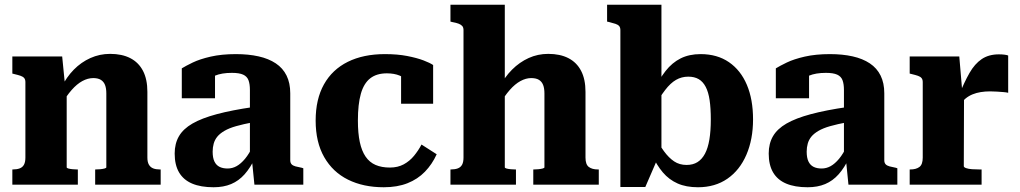

<svg xmlns="http://www.w3.org/2000/svg" viewBox="-20 -778 4298 809"><path d="M32 0V-64H34Q51 -64 63 -68.5Q75 -73 81 -84Q87 -95 87 -114V-432Q87 -443 82 -449Q77 -455 67 -458.5Q57 -462 40 -466L32 -468V-540H242L254 -419L261 -414V-73Q261 -70 268 -68Q275 -66 285.5 -65Q296 -64 304 -64H308V0ZM657 0H381V-64H383Q393 -64 403 -65Q413 -66 420.5 -68Q428 -70 428 -73V-384Q428 -406 422.5 -420Q417 -434 405 -441.5Q393 -449 373 -449Q350 -449 327 -436.5Q304 -424 282 -399Q260 -374 237 -335L239 -410Q260 -453 291 -484.5Q322 -516 361 -533.5Q400 -551 444 -551Q494 -551 529 -533Q564 -515 582.5 -479.5Q601 -444 601 -391V-114Q601 -95 607.5 -84Q614 -73 625.5 -68.5Q637 -64 653 -64H657Z M1047 -327V-263Q1005 -255 975 -246.5Q945 -238 925.5 -226.5Q906 -215 895.5 -202Q885 -189 880.5 -173Q876 -157 876 -139Q876 -113 883.5 -97.5Q891 -82 905 -75Q919 -68 939 -68Q959 -68 977 -78Q995 -88 1012.5 -109Q1030 -130 1046 -164L1055 -113Q1035 -71 1010.5 -43.5Q986 -16 954 -2.5Q922 11 880 11Q826 11 789.5 -4.5Q753 -20 734.5 -51.5Q716 -83 716 -131Q716 -173 734 -204Q752 -235 791 -257.5Q830 -280 893.5 -297Q957 -314 1047 -327ZM1052 0 1041 -109 1033 -110V-399Q1033 -424 1027 -440Q1021 -456 1004.5 -463.5Q988 -471 957 -471Q914 -471 885.5 -459Q857 -447 845 -431Q838 -437 837.5 -445Q837 -453 842.5 -461Q848 -469 858.5 -474.5Q869 -480 886 -480V-364H746V-490Q762 -500 792 -514.5Q822 -529 868 -539.5Q914 -550 974 -550Q1027 -550 1069.5 -540.5Q1112 -531 1142 -511Q1172 -491 1187.5 -459.5Q1203 -428 1203 -385V-103Q1203 -92 1208.5 -86Q1214 -80 1225 -77Q1236 -74 1252 -71L1258 -69V0Z M1623 -72Q1656 -72 1681 -85.5Q1706 -99 1724.5 -121.5Q1743 -144 1756 -169L1820 -128Q1801 -86 1770.5 -54.5Q1740 -23 1697 -6Q1654 11 1597 11Q1511 11 1446.5 -21Q1382 -53 1346 -116Q1310 -179 1310 -270Q1310 -360 1345 -422.5Q1380 -485 1445.5 -517.5Q1511 -550 1602 -550Q1655 -550 1696 -542Q1737 -534 1764.5 -523.5Q1792 -513 1805 -504V-341H1670V-487Q1683 -487 1690.5 -480.5Q1698 -474 1701.5 -465Q1705 -456 1705 -447Q1705 -438 1703 -432Q1687 -450 1664 -459.5Q1641 -469 1610 -469Q1567 -469 1540 -448Q1513 -427 1500.5 -383Q1488 -339 1488 -270Q1488 -217 1496 -179.5Q1504 -142 1520.5 -118Q1537 -94 1562.5 -83Q1588 -72 1623 -72Z M2107 -758V-73Q2107 -70 2114 -68Q2121 -66 2131.5 -65Q2142 -64 2150 -64H2154V0H1878V-64H1880Q1897 -64 1909 -68.5Q1921 -73 1927 -84Q1933 -95 1933 -114V-651Q1933 -662 1928 -668Q1923 -674 1913 -678Q1903 -682 1886 -685L1878 -687V-758ZM2503 0H2227V-64H2230Q2239 -64 2249 -65Q2259 -66 2266.5 -68Q2274 -70 2274 -73V-384Q2274 -406 2268.5 -420Q2263 -434 2251 -441.5Q2239 -449 2218 -449Q2196 -449 2173 -436.5Q2150 -424 2128 -399Q2106 -374 2083 -335L2085 -411Q2106 -453 2137.5 -484.5Q2169 -516 2207.5 -533.5Q2246 -551 2290 -551Q2340 -551 2375 -533Q2410 -515 2428.5 -479.5Q2447 -444 2447 -391V-114Q2447 -85 2461 -74.5Q2475 -64 2499 -64H2503Z M2921 11Q2871 11 2835 -5Q2799 -21 2773 -51.5Q2747 -82 2727 -126L2733 -209Q2757 -169 2777.5 -141Q2798 -113 2820.5 -98Q2843 -83 2873 -83Q2900 -83 2919 -95Q2938 -107 2950.5 -130.5Q2963 -154 2969 -190Q2975 -226 2975 -275Q2975 -322 2970 -356Q2965 -390 2953.5 -412Q2942 -434 2924 -444.5Q2906 -455 2880 -455Q2852 -455 2828.5 -441.5Q2805 -428 2782.5 -398.5Q2760 -369 2731 -320L2732 -391Q2757 -444 2784.5 -479Q2812 -514 2848 -532Q2884 -550 2932 -550Q3002 -550 3051.5 -516Q3101 -482 3127 -420.5Q3153 -359 3153 -275Q3153 -191 3125 -126Q3097 -61 3045 -25Q2993 11 2921 11ZM2594 -651Q2594 -662 2589 -668Q2584 -674 2573.5 -677.5Q2563 -681 2547 -685L2538 -687V-758H2767V-122L2754 -117L2699 10H2594Z M3550 -327V-263Q3508 -255 3478 -246.5Q3448 -238 3428.5 -226.5Q3409 -215 3398.5 -202Q3388 -189 3383.5 -173Q3379 -157 3379 -139Q3379 -113 3386.5 -97.5Q3394 -82 3408 -75Q3422 -68 3442 -68Q3462 -68 3480 -78Q3498 -88 3515.5 -109Q3533 -130 3549 -164L3558 -113Q3538 -71 3513.5 -43.5Q3489 -16 3457 -2.5Q3425 11 3383 11Q3329 11 3292.5 -4.5Q3256 -20 3237.5 -51.5Q3219 -83 3219 -131Q3219 -173 3237 -204Q3255 -235 3294 -257.5Q3333 -280 3396.5 -297Q3460 -314 3550 -327ZM3555 0 3544 -109 3536 -110V-399Q3536 -424 3530 -440Q3524 -456 3507.5 -463.5Q3491 -471 3460 -471Q3417 -471 3388.5 -459Q3360 -447 3348 -431Q3341 -437 3340.5 -445Q3340 -453 3345.5 -461Q3351 -469 3361.5 -474.5Q3372 -480 3389 -480V-364H3249V-490Q3265 -500 3295 -514.5Q3325 -529 3371 -539.5Q3417 -550 3477 -550Q3530 -550 3572.5 -540.5Q3615 -531 3645 -511Q3675 -491 3690.5 -459.5Q3706 -428 3706 -385V-103Q3706 -92 3711.5 -86Q3717 -80 3728 -77Q3739 -74 3755 -71L3761 -69V0Z M4228 -544V-387Q4221 -389 4208 -390Q4195 -391 4180.5 -392Q4166 -393 4152 -393Q4131 -393 4112.5 -390Q4094 -387 4078 -380.5Q4062 -374 4048.5 -363Q4035 -352 4023 -336L4020 -375Q4043 -432 4065 -470.5Q4087 -509 4116.5 -529Q4146 -549 4189 -549Q4203 -549 4213.5 -547.5Q4224 -546 4228 -544ZM3813 0V-64H3816Q3840 -64 3854 -74.5Q3868 -85 3868 -114V-432Q3868 -443 3863 -449Q3858 -455 3848 -458.5Q3838 -462 3821 -466L3813 -468V-540H4022L4035 -387L4042 -388L4041 -78Q4041 -73 4051 -69.5Q4061 -66 4076 -65Q4091 -64 4106 -64H4116V0Z"/></svg>

Font: Roboto Serif SemiCondensed
Style: Bold
Weight: 700
Width: 4
Designer: Greg Gazdowicz
Foundry: Commercial Type
Version: Version 1.007